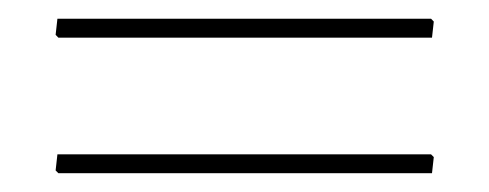

<svg xmlns="http://www.w3.org/2000/svg" viewBox="-20 -372 520 204"><path d="M439 -332H42L39.1 -335L41 -352.1H438L440.9 -349.1ZM439 -188H42L39.1 -190.9L41 -208H438L440.9 -205.1Z"/></svg>

Font: Datalegreya
Style: Dot
Weight: 700
Designer: Figs Lab
Foundry: Figs Lab
Version: Version 1.002;PS 001.002;hotconv 1.0.70;makeotf.lib2.5.58329